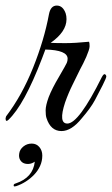

<svg xmlns="http://www.w3.org/2000/svg" viewBox="-47 -470 402 690"><path d="M192 -401Q192 -356 135 -316Q155 -315 188.5 -315Q222 -315 273 -320Q275 -316 275 -304Q275 -298 271.5 -287.5Q268 -277 263 -265.5Q258 -254 252 -242Q246 -230 241 -221Q230 -198 214.5 -167Q199 -136 187 -102Q162 -26 195 -26Q236 -26 319 -193Q326 -206 330.5 -203Q335 -200 335 -195Q335 -190 322 -164Q309 -138 294 -110Q279 -82 247 -45Q210 1 174 1Q135 1 120 -46Q117 -55 117 -73Q117 -91 128 -121Q140 -152 165 -194Q190 -237 193 -244Q196 -251 196 -259Q196 -290 116 -292L104 -260Q40 -93 -17 -39Q-27 -30 -27 -45Q-27 -46 -25 -52Q32 -127 72 -227Q112 -327 129 -419Q135 -450 157 -450Q179 -450 189 -422Q192 -413 192 -401ZM105 89Q105 109 97 126.5Q89 144 75.5 158Q62 172 45.5 182.5Q29 193 11 199Q8 200 5 200Q2 200 2 196Q2 191 10 189Q72 168 78 111Q68 118 57.5 119Q47 120 38.5 116.5Q30 113 25 104Q20 95 22 82Q24 67 37 56.5Q50 46 67 46Q84 46 94.5 58.5Q105 71 105 89Z"/></svg>

Font: #9Slide05 Great Vibes
Style: Regular
Weight: 400
Designer: Robert E. Leuschke
Foundry: Robert E. Leuschke
Version: Version 1.001